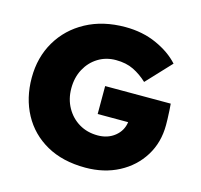

<svg xmlns="http://www.w3.org/2000/svg" viewBox="-105 -832 1000 956"><g transform="rotate(15 394.5 -354.0)"><path d="M414 10Q297 10 213.5 -37Q130 -84 85.5 -166.5Q41 -249 41 -354Q41 -459 89.5 -541.5Q138 -624 225 -671Q312 -718 427 -718Q516 -718 588.5 -685.5Q661 -653 705 -604L587 -478Q554 -509 515.5 -528Q477 -547 424 -547Q373 -547 332.5 -522Q292 -497 268.5 -453.5Q245 -410 245 -354Q245 -299 269.5 -255Q294 -211 336 -186Q378 -161 432 -161Q484 -161 520 -190Q556 -219 562 -264H405V-408H743Q744 -397 745.5 -374.5Q747 -352 747.5 -330Q748 -308 748 -299Q748 -209 704.5 -139Q661 -69 585.5 -29.5Q510 10 414 10Z"/></g></svg>

Font: Lexend ExtraBold
Style: Regular
Weight: 800
Designer: Bonnie Shaver-Troup, Thomas Jockin
Foundry: Lexend
Version: Version 1.007; ttfautohint (v1.8.3)